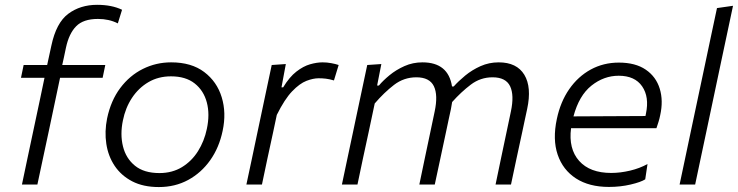

<svg xmlns="http://www.w3.org/2000/svg" viewBox="-20 -765 3059 796"><path d="M71 0Q82.5 -56 93.5 -107Q104.5 -158 117.5 -220L128 -269.5Q137 -311 145.8 -353.2Q154.5 -395.5 164.5 -442.5H67L78 -495.5H175.5L193 -576Q213 -670.5 263 -707.8Q313 -745 382.5 -745Q443.5 -745 486 -724.5L468.5 -668Q432.5 -686.5 386 -686.5Q325.5 -686.5 295.8 -656.2Q266 -626 253.5 -567.5Q249.5 -549.5 245 -527.2Q240.5 -505 238 -495.5H416.5L405.5 -442.5H229L182 -220Q168.5 -158 157.8 -107Q147 -56 135 0Z M638.5 10.5Q574 10.5 528.2 -13.2Q482.5 -37 455.5 -77.2Q428.5 -117.5 420.8 -168.5Q413 -219.5 424 -274Q439.5 -348 478.5 -400Q517.5 -452 572.2 -479.2Q627 -506.5 689.5 -506.5Q773.5 -506.5 826.5 -466.5Q879.5 -426.5 899.2 -361.8Q919 -297 903 -222.5Q888.5 -153 851.5 -100.8Q814.5 -48.5 760.2 -19Q706 10.5 638.5 10.5ZM641 -47.5Q694 -47.5 734.5 -72.2Q775 -97 801 -138.5Q827 -180 837.5 -230.5Q850.5 -291 837.5 -340.2Q824.5 -389.5 787.2 -419Q750 -448.5 689 -448.5Q636.5 -448.5 595.5 -424.5Q554.5 -400.5 527.2 -359.2Q500 -318 489.5 -265.5Q477.5 -208 489.8 -158.2Q502 -108.5 539.5 -78Q577 -47.5 641 -47.5Z M1001.5 0Q1013.5 -55.5 1024.2 -106.5Q1035 -157.5 1048 -219.5L1058.5 -269Q1068.5 -316.5 1080.8 -374.5Q1093 -432.5 1106.5 -495.5L1165 -499.5L1147 -403H1154Q1180 -446 1208.8 -468.2Q1237.5 -490.5 1265.5 -498.5Q1293.5 -506.5 1317.5 -506.5Q1335.5 -506.5 1353.2 -503.2Q1371 -500 1384 -495.5L1364.5 -431.5Q1346 -437 1331 -438.8Q1316 -440.5 1301 -440.5Q1278.5 -440.5 1250.5 -429.8Q1222.5 -419 1191.2 -386.5Q1160 -354 1127.5 -288.5L1112.5 -217.5Q1099.5 -158 1088.5 -106.8Q1077.5 -55.5 1066 0Z M1397.5 0Q1409.5 -56 1420.2 -107.5Q1431 -159 1444 -219.5L1454.5 -269.5Q1464.5 -316.5 1476.8 -374.5Q1489 -432.5 1502.5 -495.5L1561 -499.5L1543.5 -410.5H1551Q1568 -431 1595 -453.2Q1622 -475.5 1656.8 -491Q1691.5 -506.5 1731.5 -506.5Q1838.5 -506.5 1854 -406.5H1861Q1880.5 -428.5 1908.8 -451.8Q1937 -475 1972.2 -490.8Q2007.5 -506.5 2047.5 -506.5Q2122.5 -506.5 2153.8 -455Q2185 -403.5 2165.5 -313Q2161 -292 2156.2 -270Q2151.5 -248 2145.5 -219.5Q2132 -158 2121.2 -107Q2110.5 -56 2098.5 0H2034.5Q2046 -56 2056.8 -107Q2067.5 -158 2080 -217L2098 -302.5Q2112.5 -370.5 2094.8 -407.5Q2077 -444.5 2022 -444.5Q1972 -444.5 1932 -414.2Q1892 -384 1854.5 -342Q1852.5 -328 1849.5 -313Q1845 -292 1840.2 -270.2Q1835.5 -248.5 1829.5 -219.5Q1816.5 -159 1805.5 -107.2Q1794.5 -55.5 1782.5 0H1718.5Q1730 -56 1740.8 -107Q1751.5 -158 1764 -217L1782 -302.5Q1796.5 -370.5 1778.8 -407.5Q1761 -444.5 1706 -444.5Q1654.5 -444.5 1613.5 -413Q1572.5 -381.5 1533.5 -336L1508.5 -218Q1495.5 -158.5 1484.5 -107Q1473.5 -55.5 1462 0Z M2504.5 10Q2422.5 10 2368 -25.2Q2313.5 -60.5 2292 -123.8Q2270.5 -187 2288.5 -271.5Q2303.5 -343 2340 -395.5Q2376.5 -448 2429.2 -476.8Q2482 -505.5 2545.5 -505.5Q2614.5 -505.5 2657.2 -476.2Q2700 -447 2715.2 -397.2Q2730.5 -347.5 2717 -287Q2714.5 -274 2710 -259.5Q2705.5 -245 2701.5 -233.5H2347.5Q2336.5 -148 2381 -98Q2425.5 -48 2514 -48Q2551.5 -48 2591.8 -57.5Q2632 -67 2664.5 -85L2655 -21.5Q2637 -10 2594.5 0Q2552 10 2504.5 10ZM2545 -451Q2483.5 -451 2432 -410Q2380.5 -369 2357.5 -282.5L2656 -284Q2657 -289.5 2658 -294Q2672.5 -363 2642.2 -407Q2612 -451 2545 -451Z M2797.5 0Q2809.5 -55.5 2820.2 -107.2Q2831 -159 2844 -220L2902 -493.5Q2915 -556 2927.8 -615.5Q2940.5 -675 2952.5 -731.5L3019 -741Q3006 -680 2993.2 -619.5Q2980.5 -559 2966.5 -494L2908.5 -219.5Q2895.5 -157.5 2884.5 -106.5Q2873.5 -55.5 2862 0Z"/></svg>

Font: Commissioner Light
Style: Italic
Weight: 300
Italic angle: -12°
Designer: Kostas Bartsokas
Foundry: Kostas Bartsokas
Version: Version 1.000; ttfautohint (v1.8.3)